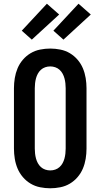

<svg xmlns="http://www.w3.org/2000/svg" viewBox="-20 -1004 540 1032"><path d="M250 8Q223 8 195.5 2.5Q168 -3 144.5 -17Q121 -31 103 -52Q85 -73 74.5 -98Q64 -123 59.5 -150.5Q55 -178 55 -205V-530Q55 -557 59.5 -584.5Q64 -612 74.5 -637Q85 -662 103 -683Q121 -704 144.5 -718Q168 -732 195.5 -737.5Q223 -743 250 -743Q277 -743 304.5 -737.5Q332 -732 355.5 -718Q379 -704 397 -683Q415 -662 425.5 -637Q436 -612 440.5 -584.5Q445 -557 445 -530V-205Q445 -178 440.5 -150.5Q436 -123 425.5 -98Q415 -73 397 -52Q379 -31 355.5 -17Q332 -3 304.5 2.5Q277 8 250 8ZM250 -88Q264 -88 277 -92.5Q290 -97 300 -106Q310 -115 316.5 -127Q323 -139 326.5 -152Q330 -165 331.5 -178.5Q333 -192 333 -205V-530Q333 -543 331.5 -556.5Q330 -570 326.5 -583Q323 -596 316.5 -608Q310 -620 300 -629Q290 -638 277 -642.5Q264 -647 250 -647Q236 -647 223 -642.5Q210 -638 200 -629Q190 -620 183.5 -608Q177 -596 173.5 -583Q170 -570 168.5 -556.5Q167 -543 167 -530V-205Q167 -192 168.5 -178.5Q170 -165 173.5 -152Q177 -139 183.5 -127Q190 -115 200 -106Q210 -97 223 -92.5Q236 -88 250 -88ZM321 -791 267 -839 402 -984 468 -926ZM151 -791 97 -839 232 -984 298 -926Z"/></svg>

Font: Iosevka Curly Slab
Style: Bold
Weight: 700
Monospace: yes
Designer: Belleve Invis
Foundry: Belleve Invis
Version: Version 22.1.2; ttfautohint (v1.8.4)